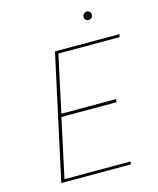

<svg xmlns="http://www.w3.org/2000/svg" viewBox="-120 -897 805 981"><g transform="rotate(-15 282.5 -406.5)"><path d="M432 -769Q423 -769 416.5 -775Q410 -781 411 -791Q411 -800 417.5 -806.5Q424 -813 433 -813Q443 -813 449 -806Q455 -799 454 -790Q454 -781 448 -775Q442 -769 432 -769ZM562 -643H238L173 -342H463L460 -326H169L102 -15H452L448 0H81L224 -658H565Z"/></g></svg>

Font: EauTest Thin
Style: Italic
Weight: 250
Italic angle: -12°
Designer: Christian Thalmann (Catharsis Fonts)
Version: Version 0.001;PS 000.001;hotconv 1.0.88;makeotf.lib2.5.64775